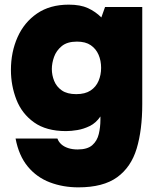

<svg xmlns="http://www.w3.org/2000/svg" viewBox="-20 -557 679 826"><path d="M317 249Q251 249 194.5 227.5Q138 206 99.5 159.5Q61 113 47 39H227Q232 53 243.5 63.5Q255 74 273 80Q291 86 314 86Q356 86 377 67.5Q398 49 405 19.5Q412 -10 412 -42V-56Q393 -28 366.5 -15Q340 -2 313 2.5Q286 7 264 7Q179 7 126.5 -30.5Q74 -68 50.5 -128.5Q27 -189 27 -256Q27 -333 55.5 -397Q84 -461 139.5 -499Q195 -537 276 -537Q326 -537 358.5 -522Q391 -507 416 -482L432 -527H592V-109Q592 2 568 82Q544 162 484 205.5Q424 249 317 249ZM308 -152Q346 -152 369.5 -167.5Q393 -183 404 -209Q415 -235 415 -265Q415 -296 404 -321.5Q393 -347 370.5 -362.5Q348 -378 311 -378Q269 -378 245.5 -358.5Q222 -339 212.5 -312Q203 -285 203 -260Q203 -234 213 -209Q223 -184 246 -168Q269 -152 308 -152Z"/></svg>

Font: Onest Black
Style: Regular
Weight: 900
Designer: Dmitri Voloshin, Andrey Kudryavtsev
Foundry: Dmitri Voloshin, Andrey Kudryavtsev
Version: Version 1.000;gftools[0.9.33]